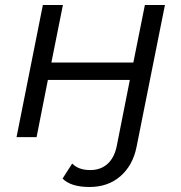

<svg xmlns="http://www.w3.org/2000/svg" viewBox="-20 -547 724 766"><path d="M337 199Q263 199 229.5 165.5L268 105.5Q293 131.5 340 131.5Q381.5 131.5 409 106.8Q436.5 82 446 34.5L498 -228H171L126 0H46L151 -527H231L185 -297.5H512L558 -527H638L525 38Q510.5 112 461 155.5Q411.5 199 337 199Z"/></svg>

Font: Argentum Sans Light
Style: Italic
Weight: 300
Italic angle: -11.3°
Designer: Julieta Ulanovsky (font), Owen Earl (portions from Jones font), Cristiano Sobral (main changes and remaster)
Foundry: Julieta Ulanovsky (font), Owen Earl (portions from Jones font), Cristiano Sobral (main changes and remaster)
Version: Version 3.127